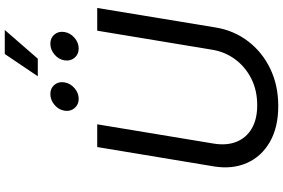

<svg xmlns="http://www.w3.org/2000/svg" viewBox="-206 -938 1157 784"><g transform="rotate(-90 372.0 -546.5)"><path d="M330.6 11.7Q243.2 11.7 183.6 -22.7Q124 -57.1 97.9 -116.7Q71.8 -176.3 84 -251L163.1 -727.5H255.9L177.2 -252Q168.5 -198.7 184.6 -158.7Q200.7 -118.7 238.8 -96.4Q276.9 -74.2 334 -74.2Q394 -74.2 441.9 -98.1Q489.7 -122.1 520.8 -163.6Q551.8 -205.1 560.5 -258.3L638.2 -727.5H731L651.4 -244.6Q639.2 -169.4 595 -111.6Q550.8 -53.7 482.9 -21Q415 11.7 330.6 11.7ZM565.4 -803.2Q541.5 -803.2 527.3 -820.3Q513.2 -837.4 517.1 -861.3Q521 -885.3 541 -902.1Q561 -918.9 585 -918.9Q608.9 -918.9 622.8 -902.1Q636.7 -885.3 632.8 -861.3Q628.9 -837.4 609.1 -820.3Q589.4 -803.2 565.4 -803.2ZM359.9 -803.2Q335.9 -803.2 321.8 -820.3Q307.6 -837.4 311.5 -861.3Q315.4 -885.3 335.4 -902.1Q355.5 -918.9 379.4 -918.9Q403.3 -918.9 417.2 -902.1Q431.2 -885.3 427.2 -861.3Q423.3 -837.4 403.6 -820.3Q383.8 -803.2 359.9 -803.2ZM452.1 -970.2 543 -1105H641.1L523.9 -970.2Z"/></g></svg>

Font: Inter Variable
Style: Italic
Weight: 400
Italic angle: -9.39999°
Designer: Rasmus Andersson
Foundry: rsms
Version: Version 4.001;git-9221beed3